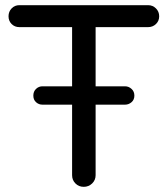

<svg xmlns="http://www.w3.org/2000/svg" viewBox="-20 -718 649 743"><path d="M304 5Q285 5 272 -8Q259 -21 259 -40V-313H144Q130 -313 119.5 -322.5Q109 -332 109 -348Q109 -364 119.5 -374Q130 -384 144 -384H259V-613H55Q37 -613 25 -625Q13 -637 13 -655Q13 -673 25 -685.5Q37 -698 55 -698H553Q571 -698 583.5 -685.5Q596 -673 596 -655Q596 -637 583.5 -625Q571 -613 553 -613H350V-384H464Q478 -384 489 -374Q500 -364 500 -348Q500 -332 489 -322.5Q478 -313 464 -313H350V-40Q350 -21 336.5 -8Q323 5 304 5Z"/></svg>

Font: Varela Round
Style: Regular
Weight: 400
Designer: Joe Prince, Avraham Cornfeld
Foundry: Joe Prince, Avraham Cornfeld
Version: Version 3.010; ttfautohint (v1.8.4.7-5d5b)